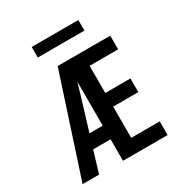

<svg xmlns="http://www.w3.org/2000/svg" viewBox="-208 -1077 1166 1230"><g transform="rotate(-30 375.0 -462.0)"><path d="M46 0 286 -735H388Q371 -673 353 -612Q335 -551 317 -490L247 -260H345V-159H216L168 0ZM345 0V-735H675V-634H464V-433H650V-332H464V-101H675V0ZM203 -846V-924H548V-846Z"/></g></svg>

Font: Iosevka Aile
Style: Bold
Weight: 700
Designer: Belleve Invis
Foundry: Belleve Invis
Version: Version 28.0.1; ttfautohint (v1.8.4)